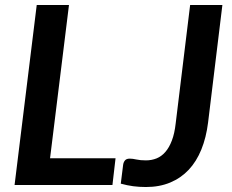

<svg xmlns="http://www.w3.org/2000/svg" viewBox="-20 -743 932 771"><path d="M38.5 0ZM181 -107.5 257 -723H127.5L38.5 0H431.5L444 -107.5ZM815.5 -250.5 873 -723H743.5L685.5 -247.5C682.5 -220.5 677.4 -197.6 670.2 -178.8C663.1 -159.9 654.3 -144.6 644 -132.8C633.7 -120.9 621.9 -112.3 608.8 -107C595.6 -101.7 581.3 -99 566 -99C550.7 -99 537.9 -100.2 527.8 -102.5C517.6 -104.8 508.7 -106 501 -106C492.3 -106 486 -103.7 482 -99C478 -94.3 475.5 -88.5 474.5 -81.5L465 -5.5C482 -0.8 498.6 2.6 514.8 4.8C530.9 6.9 548 8 566 8C602.3 8 634.8 2 663.5 -10C692.2 -22 716.9 -39.1 737.8 -61.2C758.6 -83.4 775.5 -110.5 788.5 -142.5C801.5 -174.5 810.5 -210.5 815.5 -250.5Z"/></svg>

Font: Lato
Style: Bold Italic
Weight: 700
Italic angle: -7°
Designer: Lukasz Dziedzic
Foundry: tyPoland Lukasz Dziedzic
Version: Version 2.007; 2014-02-27